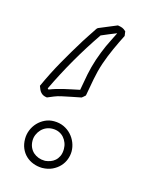

<svg xmlns="http://www.w3.org/2000/svg" viewBox="-95 -652 592 733"><g transform="rotate(15 200.5 -285.5)"><path d="M315.4 -553.7Q299.8 -522.9 285.9 -492.2Q272 -461.4 260.7 -428.7Q250 -396.5 243.7 -363Q237.3 -329.6 231.4 -295.9Q228 -293 224.9 -290Q221.7 -287.1 217.8 -284.2Q198.7 -280.3 179.4 -276.6Q160.2 -272.9 141.1 -268.6Q127.4 -265.6 114.7 -260.5Q102.1 -255.4 89.4 -250Q80.6 -251 74.7 -253.9Q68.8 -256.8 64.7 -261.5Q60.5 -266.1 57.6 -272.5Q54.7 -278.8 52.2 -286.1Q76.7 -340.3 105.5 -391.4Q134.3 -442.4 165.5 -492.7Q173.8 -505.4 181.6 -517.6Q189.5 -529.8 197.8 -542Q198.2 -542.5 199.5 -544.4Q200.7 -546.4 202.1 -548.8Q203.6 -551.3 205.6 -553.5Q207.5 -555.7 209 -556.2Q226.6 -564 244.4 -571Q262.2 -578.1 280.3 -585.9Q292 -584 298.3 -581.5Q304.7 -579.1 313 -571.3ZM285.2 -556.2Q270.5 -550.3 255.6 -544.2Q240.7 -538.1 226.1 -531.7Q145 -413.1 83.5 -284.2Q84.5 -283.2 85.4 -282.5Q86.4 -281.7 87.4 -280.8Q102.5 -286.6 116.7 -290.8Q130.9 -294.9 145.3 -298.3Q159.7 -301.8 174.3 -304.7Q189 -307.6 204.6 -311Q210 -343.3 216.3 -374.8Q222.7 -406.2 232.9 -437Q238.8 -454.1 244.4 -468.5Q250 -482.9 256.3 -496.8Q262.7 -510.7 269.8 -524.7Q276.9 -538.6 284.7 -554.7ZM141.1 14.6Q122.1 14.2 105.5 7.8Q88.9 1.5 76.4 -10.3Q64 -22 56.9 -38.6Q49.8 -55.2 49.8 -76.2Q49.8 -94.2 56.6 -111.1Q63.5 -127.9 75.7 -140.9Q87.9 -153.8 104.2 -161.6Q120.6 -169.4 139.6 -169.4Q161.1 -169.4 178.5 -161.4Q195.8 -153.3 208 -140.1Q220.2 -127 227.1 -109.9Q233.9 -92.8 233.9 -75.2Q233.9 -59.6 228 -43.7Q222.2 -27.8 210.4 -15.1Q198.7 -2.4 181.4 5.9Q164.1 14.2 141.1 14.6ZM146.5 -14.6Q155.8 -15.6 165.8 -19Q175.8 -22.5 184.1 -29.8Q192.4 -37.1 197.8 -48.6Q203.1 -60.1 203.1 -76.7Q203.1 -89.4 198.7 -100.8Q194.3 -112.3 186.5 -121.1Q178.7 -129.9 167.5 -135Q156.2 -140.1 142.1 -140.1Q128.4 -140.1 116.9 -135Q105.5 -129.9 97.2 -121.1Q88.9 -112.3 84 -100.8Q79.1 -89.4 79.1 -77.1Q79.1 -62.5 84.2 -50.8Q89.4 -39.1 98.1 -31.2Q106.9 -23.4 118.4 -19Q129.9 -14.6 142.6 -14.6Z"/></g></svg>

Font: XB Kayhan Pook
Style: Regular
Weight: 700
Designer: Behnam
Foundry: Irmug
Version: Version 7.300 2009